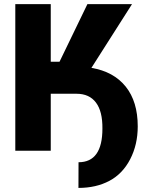

<svg xmlns="http://www.w3.org/2000/svg" viewBox="-20 -731 698 931"><path d="M423.3 -401.9Q531.2 -383.8 589.6 -311Q647.9 -238.3 647.9 -118.2Q647.9 -29.8 611.3 41Q574.7 111.8 510.3 146Q445.8 180.2 360.4 180.2L360.8 55.7Q476.6 55.7 476.6 -107.4Q477.5 -190.9 445.3 -233.6Q413.1 -276.4 351.1 -276.4H226.1V0H54.2V-710.9H226.1V-431.6H268.6L403.8 -710.9H620.1Z"/></svg>

Font: Roboto Black
Style: Regular
Weight: 900
Designer: Google
Version: Version 2.134; 2016